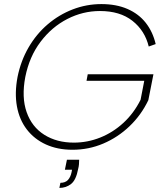

<svg xmlns="http://www.w3.org/2000/svg" viewBox="-20 -727 805 941"><path d="M368 56Q368 67 367 78.5Q366 90 363 101Q353 155 328.5 174.5Q304 194 271 194L276 169Q300 169 313 155Q326 141 331 116L333 105H298L308 56ZM709 -499Q690 -577 629 -625Q568 -673 470 -673Q386 -673 310 -634Q234 -595 179 -522.5Q124 -450 104 -350Q85 -250 110.5 -177.5Q136 -105 197 -66.5Q258 -28 342 -28Q409 -28 471.5 -53Q534 -78 585 -125Q636 -172 669 -238L687 -331H404L410 -363H732L707 -236Q672 -163 615 -108.5Q558 -54 486.5 -23.5Q415 7 335 7Q262 7 205 -19Q148 -45 111.5 -92.5Q75 -140 63 -205.5Q51 -271 66 -350Q82 -429 120 -494.5Q158 -560 213.5 -607.5Q269 -655 336.5 -681Q404 -707 477 -707Q550 -707 605 -683Q660 -659 694.5 -615Q729 -571 743 -511Z"/></svg>

Font: Albert Sans ExtraLight
Style: Italic
Weight: 250
Italic angle: -11.25°
Designer: Andreas Rasmussen
Foundry: a.Foundry
Version: Version 1.025